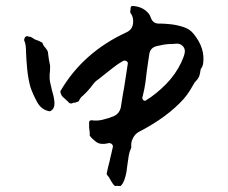

<svg xmlns="http://www.w3.org/2000/svg" viewBox="-20 -561 761 642"><path d="M659 -347Q658 -343 657 -340Q656 -337 654 -334Q653 -333 652 -331.5Q651 -330 651 -328Q649 -320 649 -317Q648 -313 647 -309Q646 -305 643 -300Q642 -298 640 -295.5Q638 -293 636 -291Q630 -285 629 -282Q623 -271 614.5 -257.5Q606 -244 594 -230Q540 -170 448 -122Q429 -113 421 -91Q418 -81 419 -69Q419 -66 418 -65Q413 -55 410.5 -40.5Q408 -26 406 -10Q405 -4 404.5 1.5Q404 7 403 13Q397 46 386 58Q386 58 383 61H379Q376 61 373 60.5Q370 60 367 61Q364 61 362 59Q358 55 355 50Q352 45 349 40Q344 30 339 25Q336 22 337 18Q339 8 341.5 -2.5Q344 -13 347 -24Q349 -35 352 -46Q355 -57 357 -68Q359 -75 353.5 -79.5Q348 -84 341 -82Q333 -80 328 -80Q312 -79 303 -85.5Q294 -92 286 -100L282 -105Q280 -106 280 -109V-111Q280 -115 280 -118.5Q280 -122 279 -126Q278 -131 278 -135.5Q278 -140 278 -145V-152Q278 -155 280 -157Q284 -159 286 -159Q303 -156 322.5 -160.5Q342 -165 359 -172Q379 -180 384 -202Q386 -213 387.5 -224.5Q389 -236 391 -246Q396 -272 399.5 -297Q403 -322 407 -346Q409 -353 403 -356.5Q397 -360 391 -357Q372 -346 356 -333Q340 -320 323 -307Q318 -303 312.5 -298.5Q307 -294 301 -290Q299 -288 296 -285Q293 -282 291 -279Q276 -258 256 -240Q249 -235 244 -224Q243 -221 240 -221Q238 -220 236 -219.5Q234 -219 232 -218Q225 -218 219 -215H217Q215 -215 211 -217Q209 -220 206 -222.5Q203 -225 201 -227Q195 -232 189.5 -237.5Q184 -243 182 -253Q181 -256 183 -258Q258 -386 403 -453Q423 -462 425 -484Q427 -503 417 -517Q414 -520 416 -524V-527Q416 -531 417 -535Q417 -541 424 -541Q457 -539 476 -517Q482 -510 485 -500Q492 -482 512 -482H520Q529 -482 549.5 -480Q570 -478 592.5 -471Q615 -464 628 -447Q667 -399 659 -347ZM161 -228Q166 -198 149 -190Q148 -189 146 -189H145Q118 -194 104 -220Q90 -246 82 -269Q74 -298 71 -329Q68 -360 67 -388Q67 -398 66 -407Q65 -416 62 -423Q61 -424 61 -426V-430Q62 -431 62 -432.5Q62 -434 63 -435Q63 -437 67 -439Q68 -440 71 -440Q77 -438 81 -438Q87 -436 89 -434Q95 -429 105 -426Q109 -425 112.5 -423Q116 -421 120 -419Q123 -418 123 -414Q126 -407 132 -401Q134 -398 136 -395.5Q138 -393 139 -390Q139 -389 139.5 -389Q140 -389 140 -388Q141 -383 141.5 -377Q142 -371 143 -365Q144 -361 144.5 -357Q145 -353 146 -349Q148 -343 147.5 -336Q147 -329 147 -321Q146 -316 146 -310Q146 -304 146 -297Q147 -287 149.5 -277.5Q152 -268 154 -258Q156 -251 158 -243.5Q160 -236 161 -228ZM598 -387Q599 -398 592 -406Q585 -414 574 -415H570Q567 -415 563.5 -414.5Q560 -414 556 -414Q541 -414 529 -412Q517 -410 505 -407Q482 -402 479 -379Q477 -366 475 -352Q473 -338 471 -324Q469 -304 466 -283.5Q463 -263 458 -243Q458 -240 456 -236Q455 -230 459.5 -226Q464 -222 469 -226Q503 -247 535 -279.5Q567 -312 586 -352Q590 -361 593.5 -370Q597 -379 598 -387Z"/></svg>

Font: Slackside One
Style: Regular
Weight: 400
Version: Version 1.000